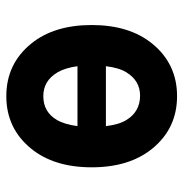

<svg xmlns="http://www.w3.org/2000/svg" viewBox="-6 -582 597 626"><g transform="rotate(-90 293.0 -268.5)"><path d="M122.1 -70.8Q61 -145.5 61 -268.6Q61 -391.6 122.1 -466.3Q188 -546.9 293 -546.9Q397.9 -546.9 463.9 -466.3Q524.9 -391.6 524.9 -268.6Q524.9 -145.5 463.9 -70.8Q397.9 9.8 293 9.8Q188 9.8 122.1 -70.8ZM293 -426.3Q241.2 -426.3 215.3 -381.8Q200.7 -356.4 195.3 -314.9H390.6Q385.3 -355 370.6 -379.9Q343.3 -426.3 293 -426.3ZM390.6 -222.2H195.3Q200.2 -179.7 215.3 -155.3Q242.7 -110.8 294.4 -110.8Q343.3 -110.8 370.6 -155.3Q385.7 -179.7 390.6 -222.2Z"/></g></svg>

Font: Consola Mono
Style: Bold
Weight: 700
Monospace: yes
Designer: Wojciech Kalinowski "wmk69" (wmk69@o2.pl)
Foundry: Wojciech Kalinowski "wmk69" (wmk69@o2.pl)
Version: Version 2.1.0